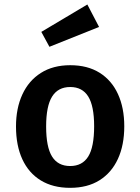

<svg xmlns="http://www.w3.org/2000/svg" viewBox="-20 -842 640 876"><path d="M300.5 -544.5Q379.5 -544.5 434.5 -510Q489.5 -475.5 518.2 -412.8Q547 -350 547 -266Q547 -180 518 -117Q489 -54 434 -19.5Q379 15 300 15Q221.5 15 166.2 -18.8Q111 -52.5 82 -115.2Q53 -178 53 -265Q53 -348 82 -411Q111 -474 166.5 -509.2Q222 -544.5 300.5 -544.5ZM300.5 -445Q245 -445 217.8 -401.5Q190.5 -358 190.5 -265Q190.5 -171 217.5 -127.8Q244.5 -84.5 300 -84.5Q355.5 -84.5 382.5 -127.8Q409.5 -171 409.5 -266Q409.5 -358.5 382.5 -401.8Q355.5 -445 300.5 -445ZM378.5 -821.5 432 -719 205.5 -628.5 168.5 -696.5Z"/></svg>

Font: Fira Code Light SemiBold
Style: Regular
Weight: 600
Monospace: yes
Version: Version 5.002